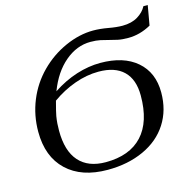

<svg xmlns="http://www.w3.org/2000/svg" viewBox="-106 -824 936 939"><g transform="rotate(-15 361.5 -354.0)"><path d="M590.3 -587.4Q559.1 -587.4 537.4 -592Q515.6 -596.7 496.1 -602.1Q476.6 -607.4 455.6 -612.1Q434.6 -616.7 405.3 -616.7Q335.9 -616.7 276.1 -566.2Q216.3 -515.6 182.6 -426.3Q242.2 -465.8 304.2 -485.4Q366.2 -504.9 424.8 -504.9Q542.5 -504.9 609.4 -447.3Q676.3 -389.6 676.3 -288.6Q676.3 -198.7 632.8 -131.1Q589.4 -63.5 509.3 -26.9Q429.2 9.8 326.7 9.8Q194.3 9.8 119.9 -60.8Q45.4 -131.3 45.4 -257.8Q45.4 -340.8 75.7 -415Q106 -489.3 162.1 -545.9Q218.3 -602.5 290.5 -634.8Q362.8 -667 432.6 -667Q466.8 -667 507.8 -659.7Q548.3 -652.3 578.1 -652.3Q624.5 -652.3 655.8 -671.4Q687 -690.4 701.2 -718.3H723.1L705.6 -618.7Q649.4 -587.4 590.3 -587.4ZM405.8 -465.8Q345.7 -465.8 284.4 -443.8Q223.1 -421.9 168.5 -382.8Q153.8 -328.1 150.6 -309.3Q147.5 -290.5 146.2 -272.7Q145 -254.9 145 -236.8Q145 -133.8 191.7 -81.3Q238.3 -28.8 326.7 -28.8Q447.8 -28.8 511.7 -97.7Q575.7 -166.5 575.7 -299.8Q575.7 -381.3 532.2 -423.6Q488.8 -465.8 405.8 -465.8Z"/></g></svg>

Font: Tinos
Style: Italic
Weight: 400
Italic angle: -16.333°
Designer: Steve Matteson
Foundry: Monotype Imaging Inc.
Version: Version 1.32